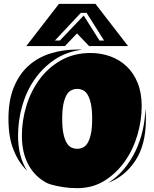

<svg xmlns="http://www.w3.org/2000/svg" viewBox="-20 -969 804 1000"><path d="M718 -416Q718 -343 696 -267Q674 -191 631 -129.5Q588 -68 525.5 -28.5Q463 11 382 11Q311 11 242 -9L226 -15Q162 -48 128 -111Q94 -174 94 -262Q94 -341 117.5 -418Q141 -495 186 -556Q231 -617 298 -655Q365 -693 452 -693Q506 -693 554.5 -675.5Q603 -658 639.5 -623.5Q676 -589 697 -537Q718 -485 718 -416ZM460 -350Q460 -398 453.5 -428Q447 -458 436.5 -475.5Q426 -493 411.5 -499.5Q397 -506 382 -506Q367 -506 352.5 -499.5Q338 -493 327.5 -475.5Q317 -458 310.5 -428Q304 -398 304 -350Q304 -302 310.5 -272Q317 -242 327.5 -224.5Q338 -207 352.5 -200.5Q367 -194 382 -194Q397 -194 411.5 -200.5Q426 -207 436.5 -224.5Q447 -242 453.5 -272Q460 -302 460 -350ZM52 -185Q24 -251 24 -350Q24 -446 52 -514.5Q80 -583 128.5 -626.5Q177 -670 242.5 -690.5Q308 -711 382 -711Q389 -711 395 -711Q401 -711 407 -710Q326 -700 264 -658Q202 -616 159.5 -554.5Q117 -493 95.5 -417Q74 -341 74 -262Q74 -154 121 -80Q77 -122 52 -185ZM740 -350Q740 -216 685.5 -133Q631 -50 544 -17Q590 -46 625.5 -88.5Q661 -131 685.5 -182Q710 -233 723 -289.5Q736 -346 737 -404Q740 -378 740 -350ZM444 -729 381 -795 318 -729H117L287 -949H477L647 -729ZM431 -902H401L266 -758H292L416 -888L498 -758H522Z"/></svg>

Font: J.M. Nexus Grotesque
Style: Regular
Weight: 900
Designer: deFharo
Foundry: deFharo
Version: Version 3.003